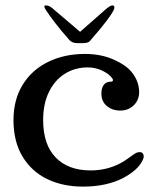

<svg xmlns="http://www.w3.org/2000/svg" viewBox="-20 -682 583 712"><path d="M30 -237Q30 -312 64 -367.5Q98 -423 158.5 -452.5Q219 -482 295 -482Q354 -482 400.5 -461.5Q447 -441 468 -415Q482 -398 489 -379Q496 -360 496 -341Q496 -311 476 -291.5Q456 -272 426 -272Q396 -272 376 -289Q356 -306 356 -335Q356 -356 365 -367.5Q374 -379 389 -379Q399 -379 399 -385Q399 -390 389 -400Q376 -413 353.5 -422.5Q331 -432 305 -432Q258 -432 220.5 -408.5Q183 -385 161.5 -341Q140 -297 140 -237Q140 -146 186.5 -98Q233 -50 316 -50Q385 -50 441 -85L464 -101Q476 -110 483 -114Q490 -118 498 -118Q505 -118 509 -113.5Q513 -109 513 -102Q513 -96 510 -90Q493 -51 433 -20Q405 -6 368.5 2Q332 10 287 10Q213 10 155 -18Q97 -46 63.5 -101.5Q30 -157 30 -237ZM150 -645Q163 -625 184.5 -597Q206 -569 237 -534Q247 -522 267 -522H287Q309 -522 315 -532Q353 -575 375.5 -605Q398 -635 403 -648Q405 -655 403.5 -658.5Q402 -662 397 -662Q388 -662 368 -644L277 -564L183 -644Q172 -654 165 -658Q158 -662 150 -662Q139 -662 150 -645Z"/></svg>

Font: Raigarh
Style: Regular
Weight: 400
Designer: jaikishan Patel
Foundry: MagicType
Version: Version 1.000;FEAKit 1.0